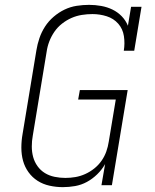

<svg xmlns="http://www.w3.org/2000/svg" viewBox="-20 -763 640 791"><path d="M239 8Q211 8 184 2Q157 -4 135 -18Q113 -32 97.5 -53.5Q82 -75 75 -100.5Q68 -126 68 -154.5Q68 -183 73 -211L130 -556Q134 -581 142.5 -606Q151 -631 165.5 -653.5Q180 -676 201 -694Q222 -712 246 -723.5Q270 -735 296 -739Q322 -743 347 -743Q372 -743 397 -738.5Q422 -734 443.5 -723.5Q465 -713 481.5 -696Q498 -679 507 -657L520 -735H563L533 -554H490Q495 -584 490.5 -614Q486 -644 467 -665.5Q448 -687 419.5 -696Q391 -705 361 -705Q339 -705 317 -701.5Q295 -698 274.5 -689Q254 -680 235.5 -665.5Q217 -651 204 -632Q191 -613 183 -592Q175 -571 172 -549L115 -204Q111 -182 111 -159.5Q111 -137 116.5 -116.5Q122 -96 134.5 -78.5Q147 -61 165 -50Q183 -39 205 -34.5Q227 -30 249 -30Q249 -30 249 -30Q249 -30 249 -30Q270 -30 290.5 -33.5Q311 -37 331 -46Q351 -55 368.5 -69Q386 -83 398.5 -101Q411 -119 418 -139Q425 -159 428 -179L457 -353H302L309 -392H506L441 0H398L413 -87Q400 -64 380.5 -45Q361 -26 338 -13.5Q315 -1 289.5 3.5Q264 8 239 8Z"/></svg>

Font: Iosevka Curly Slab XLtExObl
Style: Regular
Weight: 200
Width: 7
Italic angle: -9°
Monospace: yes
Designer: Belleve Invis
Foundry: Belleve Invis
Version: Version 11.0.0; ttfautohint (v1.8.3)